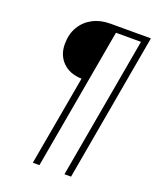

<svg xmlns="http://www.w3.org/2000/svg" viewBox="-154 -762 859 1038"><g transform="rotate(20 275.0 -243.0)"><path d="M162 182 254 -335Q185 -337 145 -377Q105 -417 105 -481Q105 -538 130 -580Q155 -622 198.5 -645Q242 -668 299 -668H532L382 182H344L488 -632H344L200 182Z"/></g></svg>

Font: Gantari ExtraLight
Style: Italic
Weight: 250
Italic angle: -10°
Designer: Anugrah Pasau
Foundry: Lafontype
Version: Version 1.000